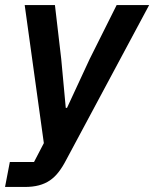

<svg xmlns="http://www.w3.org/2000/svg" viewBox="-46 -542 612 762"><path d="M417 -522H546L216 94Q202 121 186.5 141Q171 161 152 174Q133 187 108.5 193.5Q84 200 52 200H-26L-7 101H89L128 26L52 -522H172L197 -308L215 -114H220L310 -308Z"/></svg>

Font: IBM Plex Sans SmBld
Style: Italic
Weight: 600
Italic angle: -11°
Designer: Mike Abbink, Paul van der Laan, Pieter van Rosmalen
Foundry: Bold Monday
Version: Version 3.005